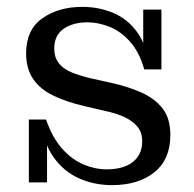

<svg xmlns="http://www.w3.org/2000/svg" viewBox="-20 -531 566 559"><path d="M306 8Q254 8 209.5 -12Q165 -32 135.5 -74Q106 -116 98 -183H114Q133 -129 161.5 -97.5Q190 -66 223.5 -52Q257 -38 290 -38Q340 -38 367 -59.5Q394 -81 394 -120Q394 -146 379.5 -163Q365 -180 340.5 -191Q316 -202 286 -208L226 -222Q174 -234 135.5 -252.5Q97 -271 76.5 -301Q56 -331 56 -376Q56 -444 103 -477.5Q150 -511 220 -511Q268 -511 310.5 -493Q353 -475 381 -435Q409 -395 415 -329H400Q385 -381 357.5 -411Q330 -441 297.5 -453.5Q265 -466 235 -466Q192 -466 165 -447Q138 -428 138 -390Q138 -363 152 -346Q166 -329 190.5 -319.5Q215 -310 244 -303L303 -290Q353 -279 392 -261.5Q431 -244 453.5 -215Q476 -186 476 -138Q476 -67 429.5 -29.5Q383 8 306 8ZM64 0V-183H98L117 -153V0ZM415 -329 397 -359V-503H450V-329Z"/></svg>

Font: Montagu Slab
Style: Regular
Weight: 400
Version: Version 1.000